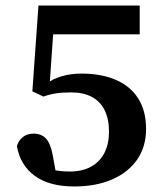

<svg xmlns="http://www.w3.org/2000/svg" viewBox="-20 -660 587 694"><path d="M248 14Q158 14 105.5 -24.5Q53 -63 41 -132Q47 -152 62.5 -164.5Q78 -177 101 -177Q129 -177 145.5 -160Q162 -143 170 -102L185 -20L140 -56Q163 -47 185.5 -43.5Q208 -40 232 -40Q277 -40 309 -57.5Q341 -75 357.5 -107.5Q374 -140 374 -184Q374 -230 358 -262Q342 -294 311.5 -310Q281 -326 238 -326Q206 -326 182.5 -322.5Q159 -319 137 -311L97 -330L119 -640H485V-536H136L177 -606L159 -348L145 -356Q171 -375 203.5 -384.5Q236 -394 274 -394Q347 -394 399.5 -371Q452 -348 480 -303.5Q508 -259 508 -194Q508 -130 476 -83.5Q444 -37 385.5 -11.5Q327 14 248 14Z"/></svg>

Font: Source Serif 4 SemiBold
Style: Regular
Weight: 600
Designer: Frank Grießhammer
Foundry: Adobe Systems Incorporated
Version: Version 4.004;hotconv 1.0.116;makeotfexe 2.5.65601